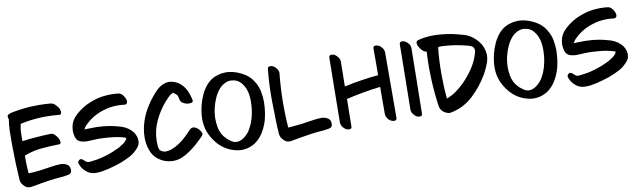

<svg xmlns="http://www.w3.org/2000/svg" viewBox="-46 -1417 6764 2038"><g transform="rotate(-10 3336.0 -398.0)"><path d="M134.8 21.5C140.6 22.5 146.5 23.4 153.3 23.4C168.9 23.4 185.5 18.6 254.9 6.8C291 0 332 -5.9 378.9 -12.7C410.2 -17.6 443.4 -20.5 478.5 -23.4C503.9 -24.4 530.3 -27.3 556.6 -32.2C590.8 -37.1 610.4 -43.9 611.3 -83V-85C611.3 -111.3 600.6 -131.8 578.1 -144.5C561.5 -154.3 545.9 -159.2 530.3 -160.2C524.4 -161.1 517.6 -161.1 510.7 -161.1C486.3 -161.1 452.1 -158.2 410.2 -151.4C316.4 -136.7 256.8 -128.9 232.4 -127.9C207 -127 183.6 -126 162.1 -124C158.2 -172.9 156.2 -216.8 155.3 -254.9C155.3 -293 156.2 -314.5 157.2 -317.4C222.7 -341.8 286.1 -356.4 347.7 -361.3C409.2 -367.2 471.7 -370.1 533.2 -371.1H535.2C546.9 -371.1 552.7 -377.9 552.7 -390.6V-396.5C550.8 -413.1 546.9 -425.8 540 -436.5C533.2 -449.2 522.5 -461.9 509.8 -475.6C497.1 -489.3 482.4 -496.1 466.8 -496.1C416 -495.1 366.2 -492.2 316.4 -488.3C266.6 -485.4 213.9 -479.5 156.2 -471.7C156.2 -530.3 157.2 -570.3 159.2 -592.8C162.1 -614.3 166 -635.7 170.9 -656.2C238.3 -670.9 307.6 -680.7 378.9 -684.6C401.4 -685.5 422.9 -686.5 445.3 -686.5C494.1 -686.5 543.9 -683.6 593.8 -678.7H595.7C600.6 -678.7 605.5 -680.7 608.4 -685.5C611.3 -691.4 613.3 -696.3 614.3 -701.2V-706.1C614.3 -711.9 613.3 -718.8 611.3 -725.6C609.4 -734.4 606.4 -742.2 601.6 -749C592.8 -763.7 582 -778.3 567.4 -791C556.6 -801.8 543.9 -808.6 529.3 -811.5C526.4 -812.5 523.4 -812.5 520.5 -813.5C479.5 -817.4 438.5 -819.3 398.4 -819.3H380.9C334 -819.3 288.1 -817.4 242.2 -812.5C218.8 -810.5 196.3 -807.6 173.8 -803.7C151.4 -800.8 127.9 -796.9 105.5 -792C86.9 -789.1 71.3 -783.2 58.6 -775.4C51.8 -770.5 47.9 -763.7 47.9 -753.9C47.9 -746.1 49.8 -736.3 54.7 -725.6C40 -646.5 42 -557.6 42 -498V-439.5C43 -377 43.9 -314.5 45.9 -252C48.8 -189.5 51.8 -130.9 54.7 -75.2C55.7 -67.4 56.6 -58.6 59.6 -49.8C62.5 -39.1 70.3 -27.3 82 -12.7L99.6 4.9C111.3 13.7 123 19.5 134.8 21.5Z M724.6 -85.9C740.2 -63.5 759.8 -43.9 783.2 -28.3C802.7 -16.6 823.2 -8.8 845.7 -5.9L859.4 -4.9H872.1C892.6 -4.9 912.1 -5.9 932.6 -8.8C957 -13.7 980.5 -18.6 1003.9 -23.4C1045.9 -34.2 1088.9 -45.9 1130.9 -60.5C1172.9 -76.2 1213.9 -93.8 1252 -114.3C1287.1 -133.8 1318.4 -160.2 1344.7 -192.4C1360.4 -210.9 1369.1 -232.4 1370.1 -255.9V-264.6C1370.1 -278.3 1368.2 -293 1363.3 -308.6C1356.4 -329.1 1347.7 -346.7 1335.9 -361.3C1323.2 -376 1309.6 -389.6 1293.9 -401.4C1265.6 -421.9 1232.4 -437.5 1195.3 -446.3C1158.2 -457 1123 -465.8 1089.8 -470.7C1046.9 -477.5 1002.9 -481.4 958 -482.4H924.8C892.6 -482.4 859.4 -481.4 825.2 -480.5C831.1 -491.2 836.9 -500 843.8 -508.8C850.6 -517.6 858.4 -525.4 865.2 -531.2C883.8 -549.8 903.3 -566.4 924.8 -581.1C947.3 -595.7 969.7 -609.4 993.2 -620.1C1038.1 -640.6 1085.9 -655.3 1136.7 -664.1C1163.1 -668 1190.4 -669.9 1216.8 -669.9C1241.2 -669.9 1265.6 -668 1290 -665H1295.9C1308.6 -665 1317.4 -670.9 1320.3 -681.6C1322.3 -686.5 1323.2 -692.4 1323.2 -698.2C1323.2 -705.1 1322.3 -711.9 1319.3 -718.8C1315.4 -733.4 1306.6 -749 1293 -765.6C1280.3 -781.2 1265.6 -790 1249 -793C1221.7 -795.9 1194.3 -797.9 1167 -797.9C1132.8 -797.9 1098.6 -794.9 1064.5 -790C1003.9 -779.3 947.3 -759.8 893.6 -733.4C866.2 -718.8 839.8 -702.1 815.4 -683.6C791 -666 769.5 -645.5 750 -623C727.5 -594.7 712.9 -564.5 707 -530.3C705.1 -520.5 704.1 -510.7 703.1 -502C702.1 -496.1 702.1 -490.2 702.1 -484.4C702.1 -465.8 705.1 -446.3 710 -425.8C718.8 -393.6 735.4 -373 759.8 -364.3C782.2 -355.5 807.6 -351.6 834 -351.6H839.8C868.2 -352.5 897.5 -354.5 927.7 -355.5C939.5 -356.4 951.2 -356.4 961.9 -356.4C979.5 -356.4 997.1 -355.5 1014.6 -354.5C1050.8 -352.5 1086.9 -349.6 1124 -344.7C1172.9 -337.9 1213.9 -328.1 1248 -315.4C1247.1 -300.8 1233.4 -282.2 1208 -261.7C1191.4 -250 1174.8 -239.3 1156.2 -228.5C1138.7 -219.7 1120.1 -210.9 1101.6 -203.1C1083 -194.3 1063.5 -187.5 1044.9 -180.7C1025.4 -173.8 1005.9 -167 987.3 -162.1C962.9 -155.3 937.5 -148.4 911.1 -143.6C885.7 -139.6 859.4 -135.7 833 -132.8C828.1 -131.8 822.3 -131.8 817.4 -131.8C812.5 -131.8 807.6 -131.8 802.7 -132.8C793.9 -134.8 784.2 -139.6 775.4 -148.4C766.6 -157.2 757.8 -165 747.1 -171.9C742.2 -174.8 738.3 -176.8 733.4 -176.8C727.5 -176.8 721.7 -174.8 714.8 -169.9C706.1 -163.1 701.2 -155.3 701.2 -144.5C701.2 -139.6 702.1 -133.8 704.1 -128.9C710.9 -111.3 717.8 -96.7 724.6 -85.9Z M1527.3 -50.8C1551.8 -30.3 1578.1 -14.6 1606.4 -3.9C1636.7 6.8 1667 11.7 1697.3 12.7C1708 12.7 1719.7 11.7 1730.5 10.7C1752 7.8 1772.5 2.9 1793 -5.9C1823.2 -18.6 1852.5 -35.2 1878.9 -53.7C1909.2 -74.2 1937.5 -96.7 1963.9 -120.1C1990.2 -144.5 2016.6 -168.9 2042 -195.3C2048.8 -202.1 2051.8 -210 2051.8 -218.8V-222.7C2050.8 -227.5 2048.8 -232.4 2045.9 -237.3C2037.1 -253.9 2028.3 -265.6 2019.5 -274.4C2012.7 -280.3 2005.9 -285.2 1999 -290C1991.2 -293.9 1983.4 -296.9 1974.6 -299.8C1971.7 -300.8 1968.8 -300.8 1965.8 -300.8C1960.9 -300.8 1957 -299.8 1953.1 -298.8C1940.4 -294.9 1932.6 -288.1 1928.7 -284.2L1921.9 -277.3C1905.3 -258.8 1886.7 -240.2 1868.2 -222.7C1849.6 -205.1 1831.1 -188.5 1811.5 -173.8C1789.1 -157.2 1765.6 -142.6 1742.2 -129.9C1717.8 -117.2 1691.4 -107.4 1665 -102.5C1654.3 -100.6 1644.5 -99.6 1635.7 -99.6C1632.8 -99.6 1624 -98.6 1604.5 -106.4C1581.1 -115.2 1567.4 -131.8 1564.5 -156.2C1561.5 -177.7 1560.5 -197.3 1560.5 -215.8V-226.6C1561.5 -299.8 1577.1 -370.1 1608.4 -437.5C1639.6 -504.9 1678.7 -566.4 1725.6 -620.1C1738.3 -634.8 1752.9 -650.4 1768.6 -666C1784.2 -681.6 1801.8 -693.4 1820.3 -700.2C1846.7 -682.6 1861.3 -668 1866.2 -656.2C1869.1 -643.6 1872.1 -631.8 1874 -621.1C1877 -604.5 1884.8 -590.8 1899.4 -580.1C1914.1 -571.3 1928.7 -565.4 1944.3 -560.5C1949.2 -559.6 1955.1 -558.6 1961.9 -558.6C1968.8 -558.6 1977.5 -559.6 1987.3 -560.5C2003.9 -562.5 2011.7 -569.3 2011.7 -582C2011.7 -584 2011.7 -585.9 2010.7 -588.9C2004.9 -621.1 1995.1 -653.3 1981.4 -684.6C1966.8 -716.8 1948.2 -744.1 1923.8 -766.6C1899.4 -791 1868.2 -807.6 1830.1 -817.4C1817.4 -820.3 1805.7 -821.3 1793.9 -821.3C1788.1 -821.3 1782.2 -821.3 1776.4 -820.3C1758.8 -817.4 1741.2 -812.5 1723.6 -803.7C1697.3 -791 1674.8 -773.4 1654.3 -752.9C1633.8 -731.4 1614.3 -709 1596.7 -686.5C1579.1 -665 1562.5 -642.6 1547.9 -618.2C1532.2 -593.8 1517.6 -569.3 1504.9 -543.9C1480.5 -495.1 1462.9 -443.4 1451.2 -388.7C1444.3 -354.5 1440.4 -320.3 1440.4 -286.1C1440.4 -265.6 1441.4 -244.1 1444.3 -223.6C1449.2 -190.4 1458 -159.2 1470.7 -128.9C1483.4 -99.6 1502 -73.2 1527.3 -50.8Z M2380.9 18.6C2399.4 22.5 2418 24.4 2435.5 24.4C2457 24.4 2477.5 21.5 2498 16.6C2520.5 10.7 2543 2 2563.5 -8.8C2577.1 -16.6 2589.8 -25.4 2602.5 -36.1C2628.9 -57.6 2651.4 -84 2670.9 -114.3C2689.5 -144.5 2705.1 -175.8 2716.8 -209C2729.5 -243.2 2738.3 -280.3 2744.1 -318.4C2750 -356.4 2752.9 -394.5 2753.9 -430.7V-439.5C2753.9 -477.5 2750 -514.6 2742.2 -551.8C2736.3 -583 2725.6 -612.3 2710 -640.6C2706.1 -648.4 2701.2 -656.2 2696.3 -664.1C2671.9 -704.1 2638.7 -736.3 2596.7 -760.7C2554.7 -785.2 2511.7 -801.8 2466.8 -810.5C2447.3 -814.5 2427.7 -816.4 2409.2 -816.4C2380.9 -816.4 2352.5 -812.5 2324.2 -803.7C2303.7 -798.8 2285.2 -792 2268.6 -782.2C2244.1 -769.5 2222.7 -752 2202.1 -730.5C2175.8 -701.2 2154.3 -668 2136.7 -631.8C2120.1 -595.7 2106.4 -558.6 2096.7 -521.5C2087.9 -486.3 2081.1 -450.2 2078.1 -413.1C2077.1 -398.4 2076.2 -384.8 2076.2 -370.1C2076.2 -347.7 2078.1 -326.2 2081.1 -305.7C2087.9 -260.7 2102.5 -218.8 2124 -179.7C2140.6 -149.4 2159.2 -122.1 2181.6 -96.7C2236.3 -35.2 2302.7 2.9 2380.9 18.6ZM2344.7 -85C2324.2 -97.7 2305.7 -112.3 2289.1 -128.9C2252.9 -165 2230.5 -210 2221.7 -261.7C2216.8 -292 2213.9 -321.3 2213.9 -348.6C2213.9 -361.3 2214.8 -379.9 2217.8 -404.3C2219.7 -428.7 2223.6 -449.2 2228.5 -466.8C2236.3 -502 2248 -536.1 2263.7 -570.3C2278.3 -604.5 2298.8 -635.7 2324.2 -664.1C2341.8 -682.6 2362.3 -697.3 2384.8 -708C2403.3 -716.8 2421.9 -721.7 2442.4 -721.7C2447.3 -721.7 2452.1 -721.7 2457 -720.7C2497.1 -717.8 2528.3 -702.1 2552.7 -674.8C2577.1 -647.5 2594.7 -615.2 2604.5 -579.1C2609.4 -562.5 2612.3 -544.9 2615.2 -526.4C2617.2 -508.8 2618.2 -491.2 2618.2 -472.7C2618.2 -440.4 2616.2 -409.2 2612.3 -377.9C2607.4 -345.7 2601.6 -314.5 2592.8 -284.2C2583 -250 2569.3 -216.8 2551.8 -185.5C2535.2 -153.3 2512.7 -127 2484.4 -104.5C2473.6 -95.7 2462.9 -88.9 2451.2 -83C2438.5 -76.2 2425.8 -72.3 2413.1 -70.3C2408.2 -69.3 2403.3 -69.3 2398.4 -69.3C2379.9 -69.3 2361.3 -74.2 2344.7 -85Z M2875 -18.6 2896.5 4.9C2908.2 13.7 2919.9 19.5 2931.6 21.5C2936.5 22.5 2942.4 23.4 2948.2 23.4C2967.8 23.4 2996.1 15.6 3065.4 3.9C3101.6 -2 3142.6 -8.8 3189.5 -15.6C3220.7 -20.5 3253.9 -23.4 3289.1 -26.4C3314.5 -27.3 3340.8 -30.3 3367.2 -35.2C3401.4 -40 3421.9 -46.9 3421.9 -85.9V-87.9C3421.9 -115.2 3411.1 -134.8 3388.7 -147.5C3372.1 -156.2 3356.4 -161.1 3340.8 -163.1C3335 -164.1 3328.1 -164.1 3321.3 -164.1C3296.9 -164.1 3262.7 -161.1 3220.7 -154.3C3127 -139.6 3067.4 -131.8 3043 -130.9C3018.6 -129.9 2990.2 -127 2960 -124C2954.1 -205.1 2951.2 -285.2 2951.2 -366.2C2951.2 -480.5 2957 -593.8 2968.8 -708V-714.8C2968.8 -728.5 2963.9 -742.2 2954.1 -755.9C2942.4 -772.5 2929.7 -784.2 2916 -792C2906.2 -796.9 2895.5 -798.8 2884.8 -798.8H2877.9C2864.3 -796.9 2856.4 -788.1 2855.5 -771.5C2844.7 -674.8 2839.8 -576.2 2839.8 -475.6V-427.7L2843.8 -228.5C2844.7 -174.8 2847.7 -123 2851.6 -75.2C2852.5 -67.4 2853.5 -58.6 2856.4 -49.8C2859.4 -39.1 2866.2 -29.3 2875 -18.6Z M3525.4 -35.2C3536.1 -20.5 3547.9 -8.8 3562.5 -1C3571.3 3.9 3583 6.8 3595.7 6.8H3600.6C3615.2 5.9 3623 -2.9 3623 -20.5C3624 -71.3 3624 -122.1 3625 -171.9C3626 -222.7 3626 -270.5 3627 -314.5C3687.5 -329.1 3749 -341.8 3810.5 -352.5C3872.1 -363.3 3933.6 -373 3996.1 -379.9C3996.1 -328.1 3996.1 -282.2 3995.1 -244.1V-89.8C3995.1 -73.2 4000 -56.6 4010.7 -41C4020.5 -26.4 4033.2 -14.6 4048.8 -6.8C4057.6 -2 4068.4 1 4081.1 1H4085.9C4100.6 0 4108.4 -8.8 4109.4 -25.4C4109.4 -145.5 4109.4 -259.8 4110.4 -367.2C4110.4 -487.3 4110.4 -608.4 4111.3 -728.5C4111.3 -746.1 4106.4 -762.7 4095.7 -777.3C4085 -792 4073.2 -803.7 4058.6 -811.5C4043 -819.3 4032.2 -820.3 4024.4 -820.3H4019.5C4004.9 -818.4 3997.1 -809.6 3997.1 -793V-649.4C3996.1 -601.6 3996.1 -553.7 3996.1 -505.9C3934.6 -501 3873 -493.2 3811.5 -483.4C3750 -474.6 3689.5 -462.9 3627.9 -449.2L3629.9 -572.3C3630.9 -613.3 3630.9 -661.1 3631.8 -714.8C3631.8 -731.4 3627 -748 3616.2 -762.7C3606.4 -777.3 3593.8 -789.1 3579.1 -797.9C3570.3 -802.7 3558.6 -805.7 3545.9 -805.7H3541C3526.4 -804.7 3518.6 -794.9 3518.6 -778.3C3516.6 -651.4 3514.6 -531.2 3513.7 -417C3512.7 -302.7 3510.7 -192.4 3509.8 -84C3509.8 -67.4 3514.6 -50.8 3525.4 -35.2Z M4286.1 -40C4296.9 -24.4 4308.6 -12.7 4323.2 -4.9C4332 0 4342.8 2.9 4355.5 2.9H4361.3C4376 2 4383.8 -7.8 4383.8 -24.4C4385.7 -140.6 4387.7 -257.8 4389.6 -375C4390.6 -491.2 4392.6 -608.4 4394.5 -724.6C4394.5 -742.2 4389.6 -758.8 4378.9 -773.4C4368.2 -788.1 4355.5 -799.8 4340.8 -807.6C4332 -812.5 4322.3 -815.4 4309.6 -815.4H4302.7C4288.1 -814.5 4281.2 -805.7 4280.3 -789.1C4279.3 -671.9 4277.3 -554.7 4275.4 -438.5C4273.4 -322.3 4271.5 -205.1 4270.5 -87.9C4270.5 -71.3 4275.4 -54.7 4286.1 -40Z M4572.3 -71.3C4577.1 -42 4591.8 -18.6 4616.2 -1C4632.8 9.8 4648.4 16.6 4664.1 19.5C4668 20.5 4671.9 20.5 4674.8 20.5C4680.7 20.5 4686.5 19.5 4691.4 18.6C4784.2 0 4864.3 -41 4931.6 -103.5C4999 -167 5055.7 -237.3 5101.6 -316.4C5124 -355.5 5143.6 -398.4 5160.2 -446.3C5167 -468.8 5170.9 -491.2 5170.9 -513.7V-524.4C5169.9 -546.9 5164.1 -571.3 5155.3 -596.7C5146.5 -622.1 5132.8 -645.5 5115.2 -668C5096.7 -690.4 5077.1 -709 5054.7 -725.6C5028.3 -744.1 5001 -758.8 4972.7 -767.6C4943.4 -776.4 4914.1 -784.2 4885.7 -791C4850.6 -799.8 4815.4 -805.7 4779.3 -810.5C4745.1 -815.4 4710 -818.4 4675.8 -819.3C4665 -820.3 4654.3 -820.3 4643.6 -820.3C4585.9 -820.3 4530.3 -812.5 4476.6 -797.9C4471.7 -795.9 4467.8 -793 4464.8 -790C4461.9 -787.1 4459 -782.2 4458 -777.3V-765.6C4459 -749 4467.8 -729.5 4484.4 -707C4504.9 -678.7 4526.4 -664.1 4547.9 -662.1C4543.9 -605.5 4542 -547.9 4542 -490.2C4542 -450.2 4543 -410.2 4544.9 -369.1C4548.8 -270.5 4557.6 -171.9 4572.3 -71.3ZM4672.9 -133.8C4664.1 -220.7 4660.2 -306.6 4660.2 -393.6V-412.1C4660.2 -503.9 4665 -594.7 4674.8 -683.6C4674.8 -687.5 4680.7 -689.5 4692.4 -690.4C4698.2 -691.4 4705.1 -691.4 4711.9 -691.4C4718.8 -691.4 4726.6 -691.4 4734.4 -690.4C4752.9 -689.5 4772.5 -687.5 4792 -685.5C4810.5 -682.6 4823.2 -681.6 4828.1 -681.6C4852.5 -678.7 4877 -673.8 4902.3 -668.9C4926.8 -664.1 4951.2 -659.2 4975.6 -652.3C4990.2 -649.4 5005.9 -644.5 5022.5 -637.7C5040 -629.9 5050.8 -616.2 5053.7 -597.7C5054.7 -594.7 5054.7 -591.8 5054.7 -588.9C5054.7 -585.9 5054.7 -582 5053.7 -578.1C5052.7 -572.3 5050.8 -566.4 5049.8 -560.5C5034.2 -502.9 5008.8 -448.2 4973.6 -396.5C4938.5 -344.7 4900.4 -299.8 4860.4 -259.8C4833 -233.4 4803.7 -209 4773.4 -187.5C4742.2 -166 4709 -148.4 4672.9 -133.8Z M5532.2 18.6C5550.8 22.5 5569.3 24.4 5586.9 24.4C5608.4 24.4 5628.9 21.5 5649.4 16.6C5671.9 10.7 5694.3 2 5714.8 -8.8C5728.5 -16.6 5741.2 -25.4 5753.9 -36.1C5780.3 -57.6 5802.7 -84 5822.3 -114.3C5840.8 -144.5 5856.4 -175.8 5868.2 -209C5880.9 -243.2 5889.6 -280.3 5895.5 -318.4C5901.4 -356.4 5904.3 -394.5 5905.3 -430.7V-439.5C5905.3 -477.5 5901.4 -514.6 5893.6 -551.8C5887.7 -583 5877 -612.3 5861.3 -640.6C5857.4 -648.4 5852.5 -656.2 5847.7 -664.1C5823.2 -704.1 5790 -736.3 5748 -760.7C5706.1 -785.2 5663.1 -801.8 5618.2 -810.5C5598.6 -814.5 5579.1 -816.4 5560.5 -816.4C5532.2 -816.4 5503.9 -812.5 5475.6 -803.7C5455.1 -798.8 5436.5 -792 5419.9 -782.2C5395.5 -769.5 5374 -752 5353.5 -730.5C5327.1 -701.2 5305.7 -668 5288.1 -631.8C5271.5 -595.7 5257.8 -558.6 5248 -521.5C5239.3 -486.3 5232.4 -450.2 5229.5 -413.1C5228.5 -398.4 5227.5 -384.8 5227.5 -370.1C5227.5 -347.7 5229.5 -326.2 5232.4 -305.7C5239.3 -260.7 5253.9 -218.8 5275.4 -179.7C5292 -149.4 5310.5 -122.1 5333 -96.7C5387.7 -35.2 5454.1 2.9 5532.2 18.6ZM5496.1 -85C5475.6 -97.7 5457 -112.3 5440.4 -128.9C5404.3 -165 5381.8 -210 5373 -261.7C5368.2 -292 5365.2 -321.3 5365.2 -348.6C5365.2 -361.3 5366.2 -379.9 5369.1 -404.3C5371.1 -428.7 5375 -449.2 5379.9 -466.8C5387.7 -502 5399.4 -536.1 5415 -570.3C5429.7 -604.5 5450.2 -635.7 5475.6 -664.1C5493.2 -682.6 5513.7 -697.3 5536.1 -708C5554.7 -716.8 5573.2 -721.7 5593.8 -721.7C5598.6 -721.7 5603.5 -721.7 5608.4 -720.7C5648.4 -717.8 5679.7 -702.1 5704.1 -674.8C5728.5 -647.5 5746.1 -615.2 5755.9 -579.1C5760.7 -562.5 5763.7 -544.9 5766.6 -526.4C5768.6 -508.8 5769.5 -491.2 5769.5 -472.7C5769.5 -440.4 5767.6 -409.2 5763.7 -377.9C5758.8 -345.7 5752.9 -314.5 5744.1 -284.2C5734.4 -250 5720.7 -216.8 5703.1 -185.5C5686.5 -153.3 5664.1 -127 5635.7 -104.5C5625 -95.7 5614.3 -88.9 5602.5 -83C5589.8 -76.2 5577.1 -72.3 5564.5 -70.3C5559.6 -69.3 5554.7 -69.3 5549.8 -69.3C5531.2 -69.3 5512.7 -74.2 5496.1 -85Z M5999 -85.9C6014.6 -63.5 6034.2 -43.9 6057.6 -28.3C6077.1 -16.6 6097.7 -8.8 6120.1 -5.9L6133.8 -4.9H6146.5C6167 -4.9 6186.5 -5.9 6207 -8.8C6231.4 -13.7 6254.9 -18.6 6278.3 -23.4C6320.3 -34.2 6363.3 -45.9 6405.3 -60.5C6447.3 -76.2 6488.3 -93.8 6526.4 -114.3C6561.5 -133.8 6592.8 -160.2 6619.1 -192.4C6634.8 -210.9 6643.6 -232.4 6644.5 -255.9V-264.6C6644.5 -278.3 6642.6 -293 6637.7 -308.6C6630.9 -329.1 6622.1 -346.7 6610.4 -361.3C6597.7 -376 6584 -389.6 6568.4 -401.4C6540 -421.9 6506.8 -437.5 6469.7 -446.3C6432.6 -457 6397.5 -465.8 6364.3 -470.7C6321.3 -477.5 6277.3 -481.4 6232.4 -482.4H6199.2C6167 -482.4 6133.8 -481.4 6099.6 -480.5C6105.5 -491.2 6111.3 -500 6118.2 -508.8C6125 -517.6 6132.8 -525.4 6139.6 -531.2C6158.2 -549.8 6177.7 -566.4 6199.2 -581.1C6221.7 -595.7 6244.1 -609.4 6267.6 -620.1C6312.5 -640.6 6360.4 -655.3 6411.1 -664.1C6437.5 -668 6464.8 -669.9 6491.2 -669.9C6515.6 -669.9 6540 -668 6564.5 -665H6570.3C6583 -665 6591.8 -670.9 6594.7 -681.6C6596.7 -686.5 6597.7 -692.4 6597.7 -698.2C6597.7 -705.1 6596.7 -711.9 6593.8 -718.8C6589.8 -733.4 6581.1 -749 6567.4 -765.6C6554.7 -781.2 6540 -790 6523.4 -793C6496.1 -795.9 6468.8 -797.9 6441.4 -797.9C6407.2 -797.9 6373 -794.9 6338.9 -790C6278.3 -779.3 6221.7 -759.8 6168 -733.4C6140.6 -718.8 6114.3 -702.1 6089.8 -683.6C6065.4 -666 6043.9 -645.5 6024.4 -623C6002 -594.7 5987.3 -564.5 5981.4 -530.3C5979.5 -520.5 5978.5 -510.7 5977.5 -502C5976.6 -496.1 5976.6 -490.2 5976.6 -484.4C5976.6 -465.8 5979.5 -446.3 5984.4 -425.8C5993.2 -393.6 6009.8 -373 6034.2 -364.3C6056.6 -355.5 6082 -351.6 6108.4 -351.6H6114.3C6142.6 -352.5 6171.9 -354.5 6202.1 -355.5C6213.9 -356.4 6225.6 -356.4 6236.3 -356.4C6253.9 -356.4 6271.5 -355.5 6289.1 -354.5C6325.2 -352.5 6361.3 -349.6 6398.4 -344.7C6447.3 -337.9 6488.3 -328.1 6522.5 -315.4C6521.5 -300.8 6507.8 -282.2 6482.4 -261.7C6465.8 -250 6449.2 -239.3 6430.7 -228.5C6413.1 -219.7 6394.5 -210.9 6376 -203.1C6357.4 -194.3 6337.9 -187.5 6319.3 -180.7C6299.8 -173.8 6280.3 -167 6261.7 -162.1C6237.3 -155.3 6211.9 -148.4 6185.5 -143.6C6160.2 -139.6 6133.8 -135.7 6107.4 -132.8C6102.5 -131.8 6096.7 -131.8 6091.8 -131.8C6086.9 -131.8 6082 -131.8 6077.1 -132.8C6068.4 -134.8 6058.6 -139.6 6049.8 -148.4C6041 -157.2 6032.2 -165 6021.5 -171.9C6016.6 -174.8 6012.7 -176.8 6007.8 -176.8C6002 -176.8 5996.1 -174.8 5989.3 -169.9C5980.5 -163.1 5975.6 -155.3 5975.6 -144.5C5975.6 -139.6 5976.6 -133.8 5978.5 -128.9C5985.4 -111.3 5992.2 -96.7 5999 -85.9Z"/></g></svg>

Font: ChillSide Comic
Style: Regular
Weight: 400
Designer: Koroletov, Abay Emes
Version: Version 1.000